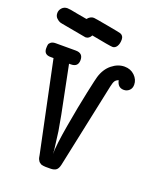

<svg xmlns="http://www.w3.org/2000/svg" viewBox="-148 -892 820 988"><g transform="rotate(20 262.5 -398.0)"><path d="M7.8 -759.8Q7.8 -775.9 19.3 -788.3Q30.8 -800.8 48.8 -800.8Q55.7 -800.8 67.9 -798.8Q80.1 -796.9 106.4 -791.5Q132.8 -786.1 159.2 -782.2Q174.3 -801.3 193.8 -800.8Q199.7 -800.8 270.8 -787.8Q341.8 -774.9 347.2 -772.9Q366.2 -766.1 366.2 -744.1Q366.2 -721.2 357.2 -707Q348.1 -692.9 334 -692.9Q320.8 -692.9 216.8 -712.9Q205.6 -691.9 187 -691.9H186Q184.1 -691.9 48.8 -716.8Q45.9 -716.8 37.8 -719.5Q29.8 -722.2 18.8 -732.4Q7.8 -742.7 7.8 -759.8ZM16.1 -569.8Q16.1 -582 17.6 -589.6Q19 -597.2 28.1 -604Q37.1 -610.8 54.2 -610.8H163.1Q203.1 -610.8 203.1 -573Q203.1 -535.2 164.1 -535.2H153.8L206.1 -274.9L221.2 -190.9L233.9 -91.8L234.9 -69.8Q234.9 -118.7 254.4 -231.4Q273.9 -344.2 292 -428.2Q310.1 -512.2 313 -520Q327.1 -566.9 359.6 -593Q392.1 -619.1 428.2 -619.1Q461.4 -619.1 483.6 -597.7Q505.9 -576.2 505.9 -547.9Q505.9 -527.8 493.4 -516.4Q481 -504.9 463.9 -504.9Q430.7 -504.9 422.9 -543Q409.7 -538.1 403.8 -529.1Q397.9 -520 393.1 -497.1L294.9 -33.2Q290 -11.2 279.1 -3.2Q268.1 4.9 248 4.9H221.2Q215.3 4.9 209.7 3.9Q204.1 2.9 200 2Q195.8 1 192.4 -2Q189 -4.9 186.5 -6.3Q184.1 -7.8 181.6 -12.5Q179.2 -17.1 178 -18.6Q176.8 -20 175.3 -25.4Q173.8 -30.8 173.8 -32.5Q173.8 -34.2 172.4 -40.5Q170.9 -46.9 170.9 -47.9L68.8 -535.2H53.2Q16.1 -534.7 16.1 -569.8Z"/></g></svg>

Font: CMU Typewriter Text
Style: Bold
Weight: 700
Version: Version 0.7.0